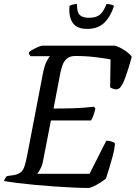

<svg xmlns="http://www.w3.org/2000/svg" viewBox="-30 -930 672 950"><path d="M406 0Q376 0 332 -2Q288 -4 238 -7.5Q188 -11 140 -15.5Q92 -20 52.5 -25Q13 -30 -10 -34Q-8 -42 -3.5 -49Q1 -56 5 -59L35 -63Q59 -67 71.5 -76.5Q84 -86 91 -106.5Q98 -127 105 -164L183 -570Q191 -608 201.5 -628Q212 -648 218 -652H121Q119 -654 116 -659Q113 -664 113 -671Q120 -678 133.5 -685.5Q147 -693 160.5 -698.5Q174 -704 180 -704H539Q562 -697 586 -681.5Q610 -666 622 -649Q607 -593 590.5 -547.5Q574 -502 559 -492Q547 -485 533.5 -489.5Q520 -494 515 -498L517 -636Q492 -641 444 -647Q396 -653 343 -653Q316 -653 301 -640Q286 -627 279.5 -608Q273 -589 269 -571L235 -393Q285 -393 335.5 -394.5Q386 -396 435 -402L442 -393Q437 -371 431 -355.5Q425 -340 420 -334H222L184 -139Q180 -114 170.5 -96Q161 -78 154 -70H413L496 -234Q512 -234 526 -228.5Q540 -223 539 -218Q537 -193 528 -159Q519 -125 509.5 -94.5Q500 -64 494 -46Q484 -38 467 -27Q450 -16 433 -8Q416 0 406 0ZM402 -787Q349 -787 329 -818Q309 -849 314 -901Q319 -904 329 -907Q339 -910 351 -910Q350 -870 364.5 -856Q379 -842 411 -842Q444 -842 462.5 -856Q481 -870 497 -910Q511 -910 521 -907Q531 -904 534 -901Q518 -849 486.5 -818Q455 -787 402 -787Z"/></svg>

Font: Texturina 72pt 72pt Medium
Style: Italic
Weight: 500
Italic angle: -11°
Designer: Guillermo Torres Carreño
Foundry: Omnibus-Type
Version: Version 1.002; ttfautohint (v1.8.3)